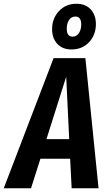

<svg xmlns="http://www.w3.org/2000/svg" viewBox="-63 -1001 576 1021"><path d="M318 0 310 -157H152L102 0H-43L222 -692H391L461 0ZM184 -261H305L289 -593ZM447 -873Q447 -815 410.5 -776.5Q374 -738 317 -738Q269 -738 241.5 -768Q214 -798 214 -846Q214 -903 250.5 -942Q287 -981 344 -981Q392 -981 419.5 -951Q447 -921 447 -873ZM292 -849Q292 -806 323 -806Q344 -806 356.5 -825Q369 -844 369 -870Q369 -913 338 -913Q316 -913 304 -894.5Q292 -876 292 -849Z"/></svg>

Font: Fira Sans Extra Condensed SemiBold
Style: Italic
Weight: 600
Width: 3
Italic angle: -8°
Designer: Carrois Corporate & Edenspiekermann AG
Foundry: Carrois Corporate GbR & Edenspiekermann AG
Version: Version 4.203